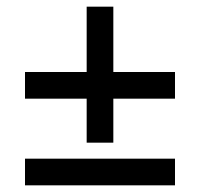

<svg xmlns="http://www.w3.org/2000/svg" viewBox="-20 -720 600 576"><path d="M55 -244H505V-164H55ZM55 -504H240V-700H320V-504H505V-424H320V-292H240V-424H55Z"/></svg>

Font: PTSerif
Style: Bold Italic
Weight: 700
Italic angle: -12°
Designer: A.Korolkova, O.Umpeleva, V.Yefimov
Foundry: ParaType Ltd
Version: Version 1.000W OFL; ttfautohint (v1.2) -l 8 -r 50 -G 200 -x 